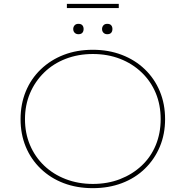

<svg xmlns="http://www.w3.org/2000/svg" viewBox="-20 -969 966 999"><path d="M463 10Q380 10 311.5 -16Q243 -42 192 -91Q141 -140 114 -205.5Q87 -271 87 -349Q87 -427 114 -493Q141 -559 192 -608Q243 -657 311.5 -683.5Q380 -710 463 -710Q545 -710 614 -683.5Q683 -657 733.5 -608.5Q784 -560 811.5 -494Q839 -428 839 -349Q839 -271 811.5 -205.5Q784 -140 733.5 -91Q683 -42 614 -16Q545 10 463 10ZM463 -12Q540 -12 604.5 -37Q669 -62 717 -107Q765 -152 790.5 -214Q816 -276 816 -349Q816 -423 790.5 -484.5Q765 -546 717 -592Q669 -638 604.5 -663Q540 -688 463 -688Q387 -688 322 -663Q257 -638 209.5 -591.5Q162 -545 136 -483.5Q110 -422 110 -349Q110 -276 136 -214.5Q162 -153 209.5 -107.5Q257 -62 322 -37Q387 -12 463 -12ZM538 -791Q526 -791 518.5 -798.5Q511 -806 511 -818Q511 -829 518 -837Q525 -845 538 -845Q552 -845 558.5 -837.5Q565 -830 565 -818Q565 -806 558.5 -798.5Q552 -791 538 -791ZM388 -791Q376 -791 368.5 -798.5Q361 -806 361 -818Q361 -829 368 -837Q375 -845 388 -845Q402 -845 408.5 -837.5Q415 -830 415 -818Q415 -806 408.5 -798.5Q402 -791 388 -791ZM328 -927V-949H598V-927Z"/></svg>

Font: Lexend Exa Thin
Style: Regular
Weight: 250
Designer: Bonnie Shaver-Troup, Thomas Jockin
Foundry: Lexend
Version: Version 1.007